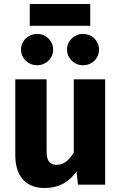

<svg xmlns="http://www.w3.org/2000/svg" viewBox="-20 -931 612 968"><path d="M435 -911H130V-801H435ZM167 -760C122 -760 86 -725 86 -681C86 -637 122 -602 167 -602C212 -602 248 -637 248 -681C248 -725 212 -760 167 -760ZM398 -760C354 -760 318 -725 318 -681C318 -637 354 -602 398 -602C445 -602 479 -637 479 -681C479 -725 445 -760 398 -760ZM510 -531H352V-162C328 -121 299 -100 266 -100C231 -100 215 -118 215 -170V-531H57V-150C57 -45 108 17 205 17C274 17 327 -11 366 -67L373 0H510Z"/></svg>

Font: Fira Sans
Style: Bold
Weight: 700
Designer: Carrois Corporate & Edenspiekermann AG
Foundry: Carrois Corporate GbR & Edenspiekermann AG
Version: Version 4.203